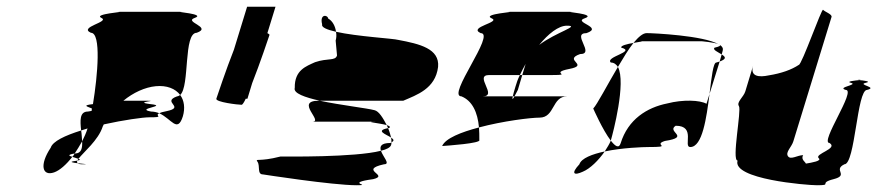

<svg xmlns="http://www.w3.org/2000/svg" viewBox="-20 -730 2595 568"><path d="M130 -293C96 -242 105 -208 140 -220C157 -226 176 -243 194 -266C184 -269 178 -272 201 -276C208 -287 216 -299 223 -312C222 -322 222 -333 220 -344C172 -329 136 -312 130 -293ZM249 -633C211 -650 306 -665 280 -677C254 -689 355 -695 330 -695H517C492 -695 591 -689 556 -677C522 -665 609 -650 562 -633C522 -633 542 -475 513 -449C499 -468 473 -478 441 -475C409 -472 374 -456 345 -432H406C466 -432 368 -429 425 -422C481 -416 377 -409 427 -400C435 -400 444 -398 451 -395C435 -387 470 -383 422 -383C403 -383 346 -375 287 -362L284 -356C271 -315 227 -280 212 -260C208 -262 199 -264 194 -266C197 -269 199 -272 201 -276H202C221 -276 224 -292 223 -312C229 -324 235 -337 239 -350C232 -348 227 -346 220 -344C217 -373 215 -400 240 -400C244 -401 249 -401 251 -402C252 -404 251 -407 252 -409C242 -414 219 -418 255 -422C269 -507 280 -633 249 -633ZM204 -254C206 -254 208 -255 209 -255C207 -252 208 -249 210 -247C195 -249 181 -251 204 -254ZM209 -255C220 -257 217 -258 212 -260C210 -258 210 -257 209 -255ZM210 -247C212 -245 216 -244 224 -244C247 -244 227 -245 210 -247ZM451 -395C487 -379 505 -335 521 -386C528 -410 525 -433 513 -449C510 -447 507 -445 504 -445C456 -428 531 -413 472 -401C461 -399 455 -397 451 -395Z M620 -438C617 -428 684 -420 695 -420C697 -420 702 -427 707 -438H712L726 -484C749 -542 775 -620 777 -626C778 -628 775 -630 771 -632L795 -710H711L672 -583C649 -525 622 -444 620 -438Z M742 -251C750 -239 740 -214 758 -214C758 -214 963 -182 1035 -182C1085 -182 996 -188 1084 -200C1134 -212 1039 -227 1116 -244C1136 -244 1113 -266 1107 -284C1029 -264 825 -267 810 -267C744 -250 734 -263 742 -251ZM852 -470C847 -454 882 -442 926 -432H1173C1212 -449 1268 -467 1276 -532C1281 -586 1222 -600 1158 -612C1145 -616 1036 -622 974 -636C976 -626 975 -617 973 -610L977 -566C972 -549 950 -559 912 -546C886 -534 851 -523 852 -470ZM933 -658C925 -689 949 -687 951 -675C964 -668 972 -652 974 -636C948 -642 930 -649 933 -658ZM904 -370C938 -370 851 -432 923 -432H926C987 -419 1066 -410 1088 -404C1101 -401 1113 -381 1124 -360C1102 -366 1053 -370 1092 -370ZM1124 -360C1125 -357 1127 -354 1128 -351H1130C1137 -354 1133 -357 1124 -360ZM1107 -284C1103 -296 1106 -307 1135 -307C1136 -308 1137 -308 1138 -309C1138 -306 1138 -303 1137 -301C1135 -294 1124 -288 1107 -284ZM1128 -351C1132 -342 1135 -331 1137 -323C1122 -333 1089 -343 1128 -351ZM1137 -323C1138 -318 1138 -313 1138 -309C1148 -314 1144 -318 1137 -323Z M1288 -298C1302 -299 1405 -306 1398 -316C1398 -329 1398 -341 1397 -353C1344 -339 1298 -321 1288 -298ZM1345 -445C1300 -445 1448 -632 1402 -632C1363 -650 1464 -664 1434 -676C1405 -689 1512 -695 1484 -695H1671C1643 -695 1748 -689 1710 -676C1673 -664 1767 -650 1715 -632C1669 -632 1742 -570 1696 -570C1644 -552 1726 -538 1664 -526C1603 -514 1677 -508 1614 -508H1525L1535 -541C1529 -530 1523 -519 1518 -508H1427C1381 -508 1454 -445 1408 -445H1497C1494 -433 1498 -437 1502 -445H1658C1612 -445 1622 -382 1576 -382C1550 -382 1468 -372 1397 -353C1393 -398 1377 -432 1345 -445ZM1505 -474C1501 -460 1498 -451 1497 -445H1502C1506 -453 1512 -464 1512 -464L1525 -508H1518C1512 -496 1508 -485 1505 -474ZM1575 -597C1625 -635 1699 -654 1657 -654C1632 -654 1602 -630 1575 -597Z M1735 -409C1735 -409 1763 -345 1787 -314L1788 -318C1793 -335 1833 -486 1808 -532C1776 -478 1746 -420 1735 -409ZM1694 -244C1668 -216 1678 -210 1704 -222C1726 -231 1751 -256 1769 -282C1732 -274 1700 -262 1694 -244ZM1787 -545C1769 -562 1863 -577 1818 -589C1815 -595 1836 -600 1854 -603C1839 -584 1824 -559 1808 -532C1803 -540 1796 -545 1787 -545ZM1854 -603C1874 -607 1891 -608 1868 -608H2056C2053 -608 2094 -605 2106 -599C2061 -625 1913 -632 1893 -632C1882 -632 1869 -621 1854 -603ZM1769 -282C1776 -293 1783 -304 1787 -314C1800 -297 1811 -290 1816 -306C1838 -377 1894 -412 1954 -424C2000 -436 2051 -434 2070 -423L2079 -452C2070 -381 2058 -295 2022 -295C2000 -295 2040 -358 1979 -358C1950 -340 2025 -325 1947 -313C1909 -301 1975 -295 1897 -295C1884 -295 1821 -293 1769 -282ZM2094 -589C2087 -583 2104 -576 2115 -569L2118 -580C2120 -587 2117 -592 2110 -597C2112 -595 2108 -592 2094 -589ZM2106 -599C2108 -598 2109 -598 2110 -597C2109 -598 2107 -598 2106 -599ZM2099 -545C2090 -545 2085 -502 2079 -452L2109 -548ZM2109 -548 2115 -569C2126 -562 2131 -556 2109 -548Z M2166 -416C2174 -404 2144 -255 2162 -255C2145 -200 2366 -182 2397 -182C2445 -182 2399 -188 2446 -200C2493 -212 2443 -227 2478 -244C2510 -244 2515 -464 2545 -464C2579 -472 2515 -479 2541 -485C2560 -489 2534 -492 2522 -493C2511 -492 2481 -489 2497 -485C2521 -479 2454 -472 2482 -464C2514 -464 2404 -307 2434 -307C2461 -290 2388 -275 2402 -262C2412 -254 2382 -249 2364 -246C2364 -250 2348 -258 2356 -271C2339 -271 2319 -256 2311 -268C2303 -280 2322 -295 2327 -312L2440 -680C2442 -688 2420 -695 2415 -701C2411 -707 2352 -538 2343 -538C2322 -524 2292 -513 2254 -507C2226 -501 2198 -503 2208 -536L2185 -460C2180 -443 2158 -428 2166 -416ZM2522 -493C2517 -494 2515 -494 2522 -494C2529 -494 2527 -494 2522 -493Z"/></svg>

Font: bitstorm
Style: obl
Weight: 400
Version: Version 0.2